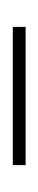

<svg xmlns="http://www.w3.org/2000/svg" viewBox="100 -423 60 300"><g transform="rotate(90 130.0 -273.0)"><path d="M22 -263V-283H238V-263Z"/></g></svg>

Font: Noto Serif Display Condensed ExtraLight
Style: Regular
Weight: 200
Width: 3
Designer: Monotype Design Team
Foundry: Monotype Imaging Inc.
Version: Version 2.009